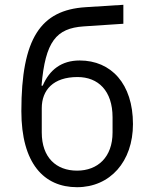

<svg xmlns="http://www.w3.org/2000/svg" viewBox="-20 -768 640 800"><path d="M301 12C439 12 534 -95 534 -251C534 -419 443 -516 312 -516C236 -516 186 -477 158 -411H153C169 -595 214 -650 328 -658L494 -669V-748L336 -738C150 -726 69 -609 69 -305C69 -87 163 12 301 12ZM301 -57C214 -57 154 -112 154 -216V-317C154 -393 202 -447 303 -447C389 -447 449 -390 449 -279V-216C449 -113 387 -57 301 -57Z"/></svg>

Font: IBM Plex Mono
Style: Regular
Weight: 400
Monospace: yes
Designer: Mike Abbink, Paul van der Laan, Pieter van Rosmalen
Foundry: Bold Monday
Version: Version 2.004